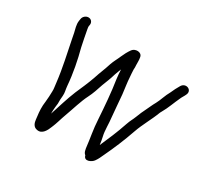

<svg xmlns="http://www.w3.org/2000/svg" viewBox="-145 -889 1122 1072"><g transform="rotate(30 415.5 -352.5)"><path d="M104 -669 102 -657C98 -631 108 -604 112 -585L119 -549C135 -468 155 -383 165 -296C167 -271 171 -261 170 -241C169 -217 169 -196 166 -173C161 -138 163 -108 167 -78L169 -60C171 -40 178 -16 204 -12C239 -5 257 -42 267 -68C281 -100 288 -131 300 -163C320 -217 335 -272 358 -317C372 -344 384 -380 394 -411C407 -446 414 -459 425 -497C430 -511 435 -525 441 -539C442 -519 443 -500 446 -479C458 -404 465 -313 470 -235C473 -172 485 -119 491 -62V-61L494 -47C496 -38 500 -30 508 -24C516 11 559 -10 571 -29C583 -46 587 -57 596 -76C627 -141 654 -205 679 -277C698 -332 729 -383 750 -439L756 -450C776 -484 790 -526 808 -564C813 -576 821 -586 827 -600C845 -637 792 -659 772 -621C763 -606 752 -585 744 -566C727 -537 717 -500 703 -475C691 -454 684 -436 674 -416C663 -395 655 -375 646 -352C636 -326 630 -321 619 -289C597 -223 574 -172 549 -114C547 -130 543 -152 540 -165C532 -197 534 -244 529 -282C525 -320 521 -380 517 -422C513 -459 507 -492 505 -527C504 -544 502 -559 502 -574C503 -582 503 -593 502 -602C501 -619 503 -635 499 -653C493 -682 451 -680 436 -659C423 -641 412 -620 403 -599C396 -581 382 -558 374 -534C361 -492 349 -468 335 -424C320 -381 300 -337 284 -300C261 -244 245 -187 226 -130C226 -143 226 -158 228 -173C231 -191 232 -205 231 -222L233 -248C235 -272 229 -284 227 -309C221 -386 205 -466 187 -533C179 -567 173 -604 166 -639C164 -648 164 -655 164 -657L166 -669C168 -686 156 -700 139 -700C122 -700 106 -686 104 -669Z"/></g></svg>

Font: PolanStronk
Style: BdIta
Weight: 700
Version: Version 1.0